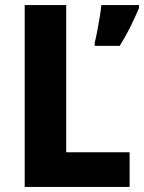

<svg xmlns="http://www.w3.org/2000/svg" viewBox="-20 -734 566 754"><path d="M77 0V-714H240V-136H489V0ZM526 -703Q511 -667 492.5 -629.5Q474 -592 450 -554H352V-567Q357 -586 362 -612.5Q367 -639 371.5 -666Q376 -693 378 -714H526Z"/></svg>

Font: Noto Sans Gurmukhi SemiCondensed ExtraBold
Style: Regular
Weight: 800
Width: 4
Designer: Jelle Bosma - Monotype Design Team
Foundry: Monotype Imaging Inc.
Version: Version 2.004; ttfautohint (v1.8.4.7-5d5b)